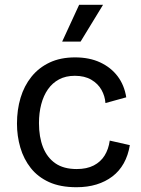

<svg xmlns="http://www.w3.org/2000/svg" viewBox="-20 -770 588 803"><path d="M300 13Q232 13 185 -8.5Q138 -30 108.5 -67.5Q79 -105 65 -153Q51 -201 51 -253Q51 -311 66 -361Q81 -411 111.5 -449Q142 -487 187.5 -508.5Q233 -530 294 -530Q354 -530 399 -509Q444 -488 472 -451Q500 -414 508 -363L421 -339Q419 -368 404.5 -394Q390 -420 362 -436.5Q334 -453 293 -453Q255 -453 227 -438Q199 -423 180.5 -396.5Q162 -370 152.5 -334Q143 -298 143 -255Q143 -197 160 -154Q177 -111 211.5 -87Q246 -63 301 -63Q343 -63 372 -78Q401 -93 417.5 -119.5Q434 -146 439 -182L523 -163Q516 -120 497.5 -87Q479 -54 450 -32Q421 -10 383.5 1.5Q346 13 300 13ZM317 -596H240L311 -750H411Z"/></svg>

Font: Bricolage Grotesque 17pt
Style: Regular
Weight: 400
Version: Version 1.001;gftools[0.9.33.dev8+g029e19f]